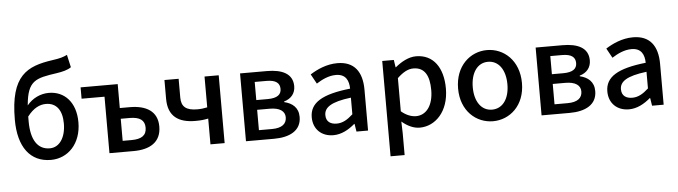

<svg xmlns="http://www.w3.org/2000/svg" viewBox="-57 -1074 5478 1551"><g transform="rotate(-5 2682.0 -299.0)"><path d="M166 -352C216 -418 268 -441 317 -441C401 -441 448 -380 448 -271C448 -157 396 -81 318 -81C219 -81 166 -163 166 -312ZM521 -821C487 -805 464 -798 401 -789C193 -759 56 -696 56 -336C56 -113 152 13 319 13C457 13 566 -97 566 -271C566 -434 474 -528 348 -528C281 -528 216 -498 170 -442C187 -644 255 -656 425 -681C472 -688 515 -698 544 -719Z M794 0H990C1121 0 1214 -52 1214 -180C1214 -305 1121 -356 990 -356H909V-550H608V-458H794ZM909 -90V-269H981C1063 -269 1103 -241 1103 -180C1103 -118 1063 -90 981 -90Z M1613 0H1728V-550H1613V-300C1585 -294 1562 -291 1532 -291C1442 -291 1403 -323 1403 -397V-550H1288V-397C1288 -255 1372 -199 1508 -199C1556 -199 1577 -202 1613 -209Z M1901 0H2129C2256 0 2350 -47 2350 -158C2350 -235 2300 -273 2236 -288V-293C2295 -310 2328 -352 2328 -409C2328 -512 2240 -550 2119 -550H1901ZM2013 -324V-471H2109C2185 -471 2216 -444 2216 -397C2216 -352 2185 -324 2105 -324ZM2013 -80V-245H2115C2197 -245 2238 -214 2238 -165C2238 -112 2200 -80 2119 -80Z M2609 13C2675 13 2734 -20 2784 -63H2787L2797 0H2891V-331C2891 -477 2828 -564 2691 -564C2603 -564 2526 -528 2469 -492L2512 -414C2559 -444 2613 -470 2671 -470C2752 -470 2775 -414 2776 -350C2547 -325 2447 -264 2447 -146C2447 -49 2514 13 2609 13ZM2644 -78C2595 -78 2558 -100 2558 -154C2558 -216 2613 -257 2776 -277V-142C2731 -101 2692 -78 2644 -78Z M3054 223H3168V45L3165 -49C3212 -9 3261 13 3310 13C3434 13 3547 -95 3547 -284C3547 -453 3469 -564 3329 -564C3268 -564 3208 -530 3160 -490H3157L3148 -550H3054ZM3288 -82C3254 -82 3211 -95 3168 -132V-401C3215 -446 3256 -468 3299 -468C3391 -468 3428 -397 3428 -282C3428 -153 3368 -82 3288 -82Z M3904 13C4040 13 4163 -92 4163 -274C4163 -458 4040 -564 3904 -564C3768 -564 3645 -458 3645 -274C3645 -92 3768 13 3904 13ZM3904 -81C3818 -81 3764 -158 3764 -274C3764 -391 3818 -469 3904 -469C3991 -469 4045 -391 4045 -274C4045 -158 3991 -81 3904 -81Z M4298 0H4526C4653 0 4747 -47 4747 -158C4747 -235 4697 -273 4633 -288V-293C4692 -310 4725 -352 4725 -409C4725 -512 4637 -550 4516 -550H4298ZM4410 -324V-471H4506C4582 -471 4613 -444 4613 -397C4613 -352 4582 -324 4502 -324ZM4410 -80V-245H4512C4594 -245 4635 -214 4635 -165C4635 -112 4597 -80 4516 -80Z M5006 13C5072 13 5131 -20 5181 -63H5184L5194 0H5288V-331C5288 -477 5225 -564 5088 -564C5000 -564 4923 -528 4866 -492L4909 -414C4956 -444 5010 -470 5068 -470C5149 -470 5172 -414 5173 -350C4944 -325 4844 -264 4844 -146C4844 -49 4911 13 5006 13ZM5041 -78C4992 -78 4955 -100 4955 -154C4955 -216 5010 -257 5173 -277V-142C5128 -101 5089 -78 5041 -78Z"/></g></svg>

Font: Noto Sans Japanese Medium
Style: Regular
Weight: 500
Designer: Ryoko NISHIZUKA (kana & ideographs); Paul D. Hunt (Latin, Greek & Cyrillic); Wenlong ZHANG (bopomofo); Sandoll Communica
Foundry: Adobe Systems Incorporated
Version: Version 1.000;PS 1;hotconv 1.0.78;makeotf.lib2.5.61930